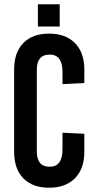

<svg xmlns="http://www.w3.org/2000/svg" viewBox="-20 -867 447 897"><path d="M259 -743H157V-847H259ZM209 -710Q287 -710 330.5 -665.5Q374 -621 374 -542V-479L272 -474V-531Q272 -612 212 -612Q152 -612 152 -541V-159Q152 -88 212 -88Q272 -88 272 -169V-247L374 -242V-158Q374 -79 330.5 -34.5Q287 10 209 10Q132 10 89 -34Q46 -78 46 -158V-542Q46 -622 89 -666Q132 -710 209 -710Z"/></svg>

Font: Bebas Kai
Style: Regular
Weight: 400
Designer: Ryoichi Tsunekawa
Foundry: Dharma Type
Version: Version 1.001;PS 001.001;hotconv 1.0.70;makeotf.lib2.5.58329